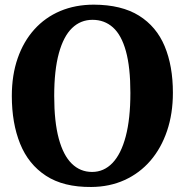

<svg xmlns="http://www.w3.org/2000/svg" viewBox="-20 -772 774 804"><path d="M362 11Q246 12 172.5 -36Q99 -84 64.2 -170.2Q29.5 -256.5 29.5 -370Q29.5 -457.5 54 -528Q78.5 -598.5 123.8 -648.8Q169 -699 232.2 -725.8Q295.5 -752.5 373 -752.5Q489 -752 562 -706.5Q635 -661 669.5 -578.5Q704 -496 704 -383.5Q704 -296 679.5 -223.8Q655 -151.5 610 -99.2Q565 -47 502 -18.2Q439 10.5 362 11ZM365.5 -52Q415 -52 451 -89.5Q487 -127 506.5 -200.8Q526 -274.5 526 -382.5Q526 -490.5 507.2 -558Q488.5 -625.5 453 -657.2Q417.5 -689 367.5 -689Q317.5 -689 281.8 -654.5Q246 -620 226.5 -549Q207 -478 207 -370Q207 -262.5 226 -192Q245 -121.5 280.5 -86.8Q316 -52 365.5 -52Z"/></svg>

Font: Merriweather 20pt ExtraBold
Style: Regular
Weight: 800
Version: Version 2.100